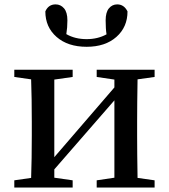

<svg xmlns="http://www.w3.org/2000/svg" viewBox="-20 -838 755 858"><path d="M367.2 -628.9Q283.2 -628.9 232.9 -672.9Q182.6 -716.8 182.6 -787.1Q196.3 -818.4 228.5 -818.4Q251 -818.4 266.1 -800.8Q281.2 -783.2 281.2 -747.1Q281.2 -714.8 276.4 -685.5Q315.4 -663.1 367.2 -663.1Q417 -663.1 456.1 -684.6Q452.1 -709 452.1 -747.1Q452.1 -783.2 466.8 -800.8Q481.4 -818.4 503.9 -818.4Q534.2 -818.4 549.8 -787.1Q549.8 -716.8 500 -672.9Q450.2 -628.9 367.2 -628.9ZM670.9 -494.1 594.7 -483.4Q592.8 -372.1 592.8 -293.9V-232.4Q592.8 -154.3 594.7 -43L670.9 -32.2V0H412.1V-32.2L491.2 -43.9V-389.6L222.7 -81.1V-43.9L304.7 -32.2V0H43.9V-32.2L119.1 -43Q122.1 -127 122.1 -232.4V-293.9Q122.1 -400.4 119.1 -483.4L43.9 -494.1V-526.4H304.7V-494.1L222.7 -482.4V-135.7L491.2 -447.3V-482.4L412.1 -494.1V-526.4H670.9Z"/></svg>

Font: GenYoMin TW TTF SemiBold
Style: Regular
Weight: 600
Version: Version 1.300